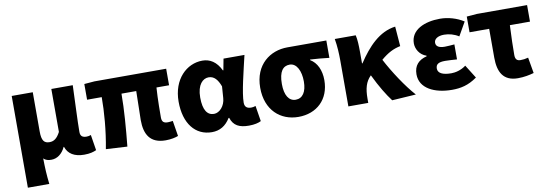

<svg xmlns="http://www.w3.org/2000/svg" viewBox="-58 -985 4548 1589"><g transform="rotate(-10 2216.5 -190.5)"><path d="M72 202H252C243 124 240 66 239 -15C257 4 280 8 305 8C353 8 396 -23 422 -79H425C445 -18 498 14 579 14C629 14 657 5 682 -6L661 -137C649 -132 635 -130 625 -130C592 -130 572 -141 572 -178C572 -269 581 -438 585 -569H405V-208C379 -158 352 -138 315 -138C270 -138 249 -161 249 -239V-569H72Z M1264 14C1309 14 1348 5 1370 -4L1349 -134C1333 -132 1318 -130 1308 -130C1274 -130 1257 -141 1257 -180C1257 -204 1257 -333 1264 -430H1370V-569H767L681 -562V-430H804C804 -307 792 -152 763 0L942 10C957 -138 970 -296 970 -430H1094C1093 -338 1089 -219 1089 -187C1089 -67 1133 14 1264 14Z M1653 14C1719 14 1770 -16 1808 -78H1813C1835 -10 1883 14 1964 14C2011 14 2045 5 2066 -6L2045 -137C2032 -132 2019 -130 2008 -130C1976 -130 1953 -142 1953 -181C1953 -265 1998 -439 2028 -569H1852L1834 -474H1830C1793 -551 1739 -583 1676 -583C1544 -583 1424 -471 1424 -282C1424 -98 1514 14 1653 14ZM1696 -132C1641 -132 1606 -177 1606 -285C1606 -394 1655 -438 1703 -438C1749 -438 1778 -404 1800 -345L1793 -248C1789 -183 1743 -132 1696 -132Z M2380 14C2534 14 2643 -87 2643 -249C2643 -333 2611 -400 2556 -432V-437C2615 -434 2654 -430 2716 -423V-569H2388C2245 -569 2109 -474 2109 -278C2109 -89 2230 14 2380 14ZM2382 -130C2325 -130 2291 -183 2291 -278C2291 -383 2326 -425 2382 -425C2441 -425 2474 -355 2474 -268C2474 -180 2440 -130 2382 -130Z M3368 0C3293 -83 3203 -220 3145 -331C3205 -382 3252 -405 3310 -417L3297 -583C3162 -566 3062 -459 2978 -331H2974V-427C2974 -481 2972 -532 2963 -569H2787C2798 -508 2801 -437 2801 -392V0H2968V-35C2968 -121 2984 -176 3027 -219L3029 -221C3079 -117 3126 -41 3167 13Z M3671 14C3742 14 3808 1 3882 -52L3812 -164C3770 -132 3721 -122 3689 -122C3614 -122 3576 -143 3576 -181C3576 -218 3600 -232 3655 -232C3686 -232 3721 -229 3754 -227V-353C3728 -351 3697 -348 3673 -348C3625 -348 3599 -363 3599 -394C3599 -426 3632 -447 3683 -447C3725 -447 3769 -435 3806 -411L3871 -525C3814 -562 3741 -583 3673 -583C3543 -583 3425 -533 3425 -419C3425 -374 3453 -320 3511 -301V-296C3443 -279 3402 -238 3402 -163C3402 -45 3524 14 3671 14Z M4224 14C4276 14 4320 5 4359 -6L4336 -139C4310 -132 4292 -130 4271 -130C4245 -130 4227 -141 4227 -180C4227 -242 4229 -335 4234 -430H4403V-569H3980L3895 -562V-430H4060V-187C4060 -67 4101 14 4224 14Z"/></g></svg>

Font: Noto Sans CJK JP Black
Style: Regular
Weight: 900
Designer: Ryoko NISHIZUKA (kana & ideographs); Paul D. Hunt (Latin, Greek & Cyrillic); Wenlong ZHANG (bopomofo); Sandoll Communica
Foundry: Adobe Systems Incorporated
Version: Version 1.004;PS 1.004;hotconv 1.0.82;makeotf.lib2.5.63406